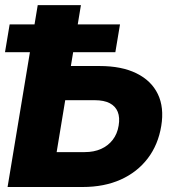

<svg xmlns="http://www.w3.org/2000/svg" viewBox="-21 -748 700 768"><path d="M197.8 -483.9H377.9Q465.8 -483.9 525.1 -454.6Q584.5 -425.3 610.4 -371.6Q636.2 -317.9 624 -244.1Q611.8 -169.4 570.1 -114.5Q528.3 -59.6 462.2 -29.8Q396 0 309.6 0H9.3L129.9 -727.5H302.7L205.6 -139.6H317.9Q355 -139.6 383.3 -152.3Q411.6 -165 429.9 -188.7Q448.2 -212.4 453.6 -245.6Q459 -277.8 450 -300.5Q440.9 -323.2 418 -335.2Q395 -347.2 357.9 -347.2H175.3ZM-1 -539.1 17.6 -650.4H459L440.4 -539.1Z"/></svg>

Font: Inter 20pt ExtraBold
Style: Italic
Weight: 800
Italic angle: -9.3988°
Version: Version 4.001;git-66647c0bb